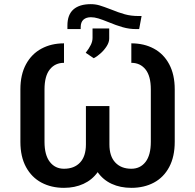

<svg xmlns="http://www.w3.org/2000/svg" viewBox="-20 -903 948 933"><path d="M668 -825.2 656.2 -761.7H640.6Q607.9 -761.7 576.2 -770.8Q544.4 -779.8 505.9 -795.9Q477.1 -807.6 457.8 -813.5Q438.5 -819.3 421.9 -819.3Q398.9 -819.3 385.5 -807.4Q372.1 -795.4 372.1 -770.5V-761.7H307.6V-779.3Q307.6 -831.5 336.9 -857.2Q366.2 -882.8 420.9 -882.8Q443.4 -882.8 463.1 -877Q482.9 -871.1 518.6 -857.4Q556.6 -841.8 586.7 -833.5Q616.7 -825.2 652.3 -825.2ZM429.7 -718.8V-764.6H510.7V-715.8Q510.7 -698.2 499 -679.4Q487.3 -660.6 470 -644.8Q452.6 -628.9 435.5 -620.1L396.5 -646.5Q413.1 -668 421.4 -685.1Q429.7 -702.1 429.7 -718.8ZM196.3 -468.8V-213.9Q196.3 -149.4 222.2 -116.2Q248 -83 291 -83Q340.8 -83 369.1 -113.3Q397.5 -143.6 397.5 -201.2V-387.7H511.7V-201.2Q511.7 -143.6 540.3 -113.3Q568.8 -83 618.2 -83Q661.6 -83 687.3 -116.2Q712.9 -149.4 712.9 -213.9V-468.8Q712.9 -533.2 687.3 -565.4Q661.6 -597.7 618.2 -597.7V-692.4Q680.2 -692.4 727.8 -666.7Q775.4 -641.1 802.2 -590.8Q829.1 -540.5 829.1 -468.8V-213.9Q829.1 -141.6 802.2 -91.3Q775.4 -41 727.8 -15.6Q680.2 9.8 618.2 9.8Q564.9 9.8 522.9 -9.5Q481 -28.8 454.6 -66.4Q427.7 -28.8 385.5 -9.5Q343.3 9.8 291 9.8Q229.5 9.8 181.6 -15.6Q133.8 -41 106.4 -91.3Q79.1 -141.6 79.1 -213.9V-468.8Q79.1 -540.5 106.4 -590.8Q133.8 -641.1 181.6 -666.7Q229.5 -692.4 291 -692.4V-597.7Q247.6 -597.7 221.9 -565.4Q196.3 -533.2 196.3 -468.8Z"/></svg>

Font: Pretendard JP Medium
Style: Regular
Weight: 500
Designer: Base glyphs from Inter by Rasmus Andersson; Hangeul glyphs from Noto Sans CJK(Source Han Sans) by Jang Soo-young and Kan
Foundry: Kil Hyung-jin
Version: Version 1.309